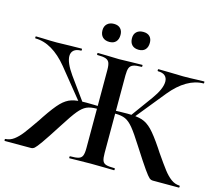

<svg xmlns="http://www.w3.org/2000/svg" viewBox="-124 -955 1261 1100"><g transform="rotate(15 507.0 -405.0)"><path d="M374 -12Q409 -12 425 -17Q441 -22 447 -36.5Q453 -51 453 -81V-544Q453 -574 447 -588Q441 -602 425 -607.5Q409 -613 375 -613Q373 -613 373 -619Q373 -625 375 -625L430 -624Q474 -622 501 -622Q532 -622 582 -624L639 -625Q641 -625 641 -619Q641 -613 639 -613Q605 -613 589 -607Q573 -601 567 -586.5Q561 -572 561 -542V-81Q561 -51 566.5 -36.5Q572 -22 588 -17Q604 -12 639 -12Q641 -12 641 -6Q641 0 639 0Q602 0 581 -1L501 -2L428 -1Q409 0 374 0Q372 0 372 -6Q372 -12 374 -12ZM-9 -12Q18 -13 41 -30Q64 -47 86 -75.5Q108 -104 150 -165L165 -188Q210 -255 238.5 -284Q267 -313 298 -323Q329 -333 385 -333Q425 -333 494 -330L492 -312Q483 -313 473 -314Q463 -315 453 -315Q415 -315 392 -304.5Q369 -294 345 -265Q321 -236 278 -168Q225 -85 200.5 -50.5Q176 -16 166.5 -8Q157 0 145 0H-9Q-12 0 -12 -6Q-12 -12 -9 -12ZM8 -613Q6 -613 6 -619Q6 -625 8 -625L51 -624Q93 -622 132 -622Q162 -622 214 -624L280 -625Q282 -625 282 -619Q282 -613 280 -613Q251 -613 236.5 -600.5Q222 -588 222 -566Q222 -527 267 -463L366 -326L349 -317L200 -501Q155 -556 106.5 -584.5Q58 -613 8 -613ZM736 -168Q693 -236 669 -265Q645 -294 622 -304.5Q599 -315 561 -315Q551 -315 541.5 -314Q532 -313 523 -312L522 -330Q588 -333 629 -333Q685 -333 716 -323Q747 -313 775.5 -284Q804 -255 849 -188L864 -165Q906 -104 928 -75.5Q950 -47 973 -30Q996 -13 1023 -12Q1026 -12 1026 -6Q1026 0 1023 0H869Q857 0 847.5 -8Q838 -16 813.5 -50.5Q789 -85 736 -168ZM648 -326 744 -458Q791 -523 791 -566Q791 -588 777 -600.5Q763 -613 735 -613Q732 -613 732 -619Q732 -625 735 -625L800 -624Q852 -622 882 -622Q921 -622 963 -624L1006 -625Q1008 -625 1008 -619Q1008 -613 1006 -613Q956 -613 907.5 -584.5Q859 -556 814 -501L665 -317ZM367 -758Q367 -782 382 -796Q397 -810 422 -810Q447 -810 460.5 -796Q474 -782 474 -758Q474 -732 460.5 -717.5Q447 -703 422 -703Q396 -703 381.5 -717.5Q367 -732 367 -758ZM542 -758Q542 -782 556.5 -795.5Q571 -809 596 -809Q621 -809 634.5 -795.5Q648 -782 648 -758Q648 -732 634.5 -717.5Q621 -703 596 -703Q570 -703 556 -717.5Q542 -732 542 -758Z"/></g></svg>

Font: Cormorant Infant
Style: Bold
Weight: 700
Designer: Christian Thalmann (Catharsis Fonts)
Foundry: Catharsis Fonts
Version: Version 4.000